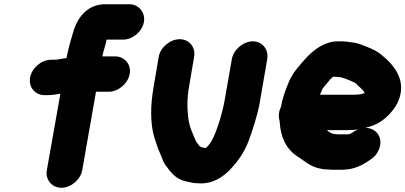

<svg xmlns="http://www.w3.org/2000/svg" viewBox="-20 -775 1913 906"><path d="M191 -326H198C218 -326 240 -328 258 -332C260 -332 262 -332 265 -333L201 28C193 73 225 111 270 111C315 111 360 73 368 28L433 -342H493C538 -342 584 -381 592 -426C600 -471 568 -509 523 -509H463C468 -537 479 -563 483 -588H561C606 -588 651 -626 659 -671C667 -716 635 -755 590 -755H477C399 -755 352 -702 329 -636C318 -597 304 -555 296 -512L294 -501C273 -499 254 -493 234 -493H221C175 -493 130 -454 122 -409C114 -364 145 -326 191 -326Z M729 -507 705 -366C689 -276 689 -191 708 -127L726 -73C731 -60 740 -42 745 -28C753 -2 766 10 782 32C802 55 818 69 849 79C870 83 891 90 917 90C985 95 1040 56 1075 15C1108 -21 1135 -61 1155 -115C1172 -161 1195 -232 1205 -287L1241 -496C1249 -541 1218 -580 1173 -580C1128 -580 1082 -541 1074 -496L1038 -290C1035 -272 1017 -204 1011 -189C996 -145 981 -102 952 -77H945C935 -79 928 -81 921 -86C915 -95 910 -101 906 -106L905 -108C891 -142 874 -174 869 -215C863 -258 862 -310 872 -366L896 -507C904 -552 873 -590 828 -590C783 -590 737 -552 729 -507Z M1590 -410C1591 -410 1592 -410 1593 -409C1616 -403 1638 -392 1658 -383C1672 -366 1691 -356 1701 -336C1691 -333 1681 -329 1670 -329C1663 -328 1656 -328 1648 -328H1490L1494 -338C1499 -350 1500 -354 1507 -363L1527 -387C1533 -395 1544 -408 1553 -413H1559C1569 -413 1580 -411 1590 -410ZM1623 -141H1582C1579 -141 1573 -141 1566 -142C1544 -142 1534 -152 1522 -161H1618C1636 -161 1653 -162 1669 -164L1656 -158C1648 -152 1641 -149 1632 -143C1630 -143 1625 -141 1623 -141ZM1704 -172C1712 -174 1719 -176 1726 -178C1780 -193 1829 -239 1855 -288C1905 -391 1840 -467 1785 -512C1762 -533 1737 -544 1706 -556C1683 -565 1663 -574 1633 -576L1619 -578C1610 -579 1600 -580 1591 -580H1571C1554 -580 1536 -576 1518 -569C1472 -551 1437 -517 1405 -480L1382 -452C1362 -428 1349 -405 1337 -374C1324 -341 1313 -311 1306 -271C1297 -253 1292 -230 1299 -206C1300 -193 1302 -182 1303 -170C1314 -102 1343 -61 1395 -29L1411 -18C1415 -15 1420 -12 1424 -9C1449 9 1485 25 1532 25C1541 26 1547 26 1552 26H1594C1648 26 1690 5 1724 -19C1745 -32 1760 -49 1769 -72C1790 -128 1754 -171 1704 -172Z"/></svg>

Font: Blanket
Style: BlkObl
Weight: 900
Foundry: Cannot Into Space Fonts
Version: Version 0.9